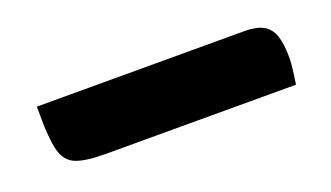

<svg xmlns="http://www.w3.org/2000/svg" viewBox="-31 -67 662 384"><g transform="rotate(-20 300.0 125.0)"><path d="M51 57H493Q518 57 532.5 65Q547 73 553 90.5Q559 108 559 137Q559 150 557 164.5Q555 179 553 193H147Q105 193 84.5 184.5Q64 176 57.5 150.5Q51 125 51 75Q51 70 51 65.5Q51 61 51 57Z"/></g></svg>

Font: Recursive Casual
Style: Bold
Weight: 700
Version: Version 1.085